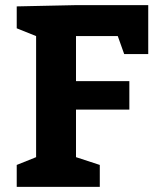

<svg xmlns="http://www.w3.org/2000/svg" viewBox="-20 -725 620 745"><path d="M44.9 -85 120.1 -115.2V-585L44.9 -615.2V-700.2L274.9 -705.1H555.2V-515.1H461.9L437 -585H274.9V-410.2H481.9V-299.8H274.9V-115.2L367.2 -85V0H44.9Z"/></svg>

Font: Kadwa
Style: Regular
Weight: 400
Designer: Sol Matas
Foundry: Sol Matas
Version: Version 1.000;PS 001.000;hotconv 1.0.70;makeotf.lib2.5.58329